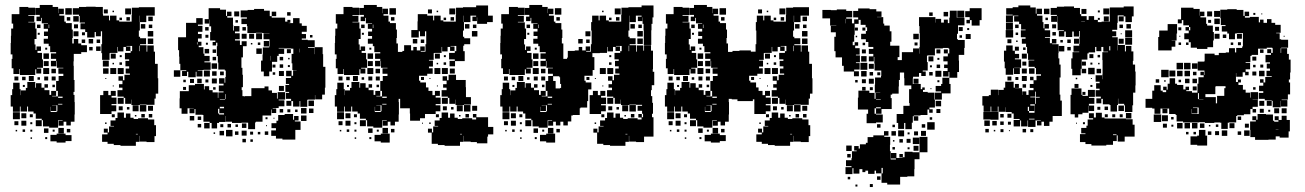

<svg xmlns="http://www.w3.org/2000/svg" viewBox="-20 -557 5254 773"><path d="M60 -107H32V-128H23V-174H29V-198H33V-224H59V-198H63V-174H64V-193H84V-203H90V-227H122V-204H125V-222H147V-204H159V-218H173V-204H159V-194H179V-175H186V-191H206V-171H190V-169H213V-191H206V-231H232H216V-251H235V-260H215V-282H235V-284H209V-311H207V-290H185V-312H206V-320H185V-342H206V-347H182V-371H176V-381H156V-401H173V-412H157V-430H173V-441H156V-461H173V-463H148V-485H145V-472H127V-490H140V-497H122V-525H140V-537H192V-529H214V-504H215V-522H237V-500H219V-494H239V-470H245V-464H269V-438H273V-404H271V-382H307V-375H330V-347H307V-340H277V-310H276V-292H277V-250V-235H280V-187H276V-175H280V-146H281V-96H280V-67H265V-52H247V-67H236V-51H216V-71H232V-73H214V-43H178V-48H153V-73H148V-79H124V-100H115V-108H93V-128H89V-108H63V-128H60ZM421 -316H391V-343H388V-379H391V-406V-431H369H386V-411H366V-428H361V-406H331V-428H323V-439H304V-463H322V-466H301V-493H298V-498H273V-524H298V-529H327V-530H365V-529H394V-500H395V-494H419V-475H423V-494H449V-475H460V-470H485H510V-497H511V-526H539V-528H569H603V-494H569V-468H543V-434H539V-409H544V-375H570V-349H573V-374H599V-349H604V-313V-300H615V-242H614H617V-180H607V-160H602V-135H570V-136H543V-134H509V-156H508V-139H484V-163H501H478V-168H453V-194H473V-232H457V-250H475V-234H481V-256H503V-261H486V-281H500V-290H485V-312H500V-318H483V-344H506V-351H512V-372H489V-370H505V-352H487V-368H477V-350H455V-368H453V-344H424V-343H421ZM58 -259H34V-282H27V-320H30V-338H23V-384H24V-413H25V-442H33V-462H27V-500H58V-529H94V-526H121V-496H94V-493H118V-469H94V-467H122V-442H127V-400H119V-378H103H123V-356H127V-370H145V-352H131V-344H149V-318H131H153V-284H129V-281H146V-261H126V-278H122V-255H90H60V-279H58ZM269 -498H243V-524H269ZM508 -499H484V-523H508ZM414 -503H398V-519H414ZM439 -508H433V-514H439ZM543 -468V-494H542V-468ZM297 -470H275V-492H297ZM595 -472H577V-490H595ZM263 -474H249V-488H263ZM503 -474H489V-488H503ZM471 -476H461V-486H471ZM565 -442H547V-460H565ZM294 -443H278V-459H294ZM178 -444V-458H176V-444ZM143 -444H129V-458H143ZM593 -444H579V-458H593ZM597 -410H575V-432H597ZM296 -411H276V-431H296ZM322 -415H310V-427H322ZM140 -417H132V-425H140ZM568 -379H544V-403H568ZM597 -380H575V-402H597ZM295 -382H277V-400H295ZM355 -382H337V-400H355ZM383 -384H369V-398H383ZM323 -384H309V-398H323ZM542 -351V-373H540V-351ZM385 -352H367V-370H385ZM353 -354H339V-368H353ZM170 -357H162V-365H170ZM177 -320H155V-342H177ZM446 -321H426V-341H446ZM470 -327H462V-335H470ZM418 -289H394V-313H418ZM176 -291H156V-311H176ZM471 -296H461V-306H471ZM439 -298H433V-304H439ZM448 -259H424V-283H448ZM478 -259H454V-283H478ZM178 -259H154V-283H178ZM417 -260H395V-282H417ZM205 -262H187V-280H205ZM116 -231H96V-251H116ZM204 -233H188V-249H204ZM174 -233H158V-249H174ZM54 -233H38V-249H54ZM83 -234H69V-248H83ZM141 -236H131V-246H141ZM408 -239H404V-243H408ZM473 -204H459V-218H473ZM201 -206H191V-216H201ZM80 -207H72V-215H80ZM438 -209H434V-213H438ZM429 -98H383V-128V-174H396V-191H416V-174H426V-191H446V-171H429V-164H449V-138H429V-133H448V-109H429ZM214 -163H232V-168H214V-136H231V-139H214ZM478 -139H454V-163H478ZM569 -108H543V-134H569ZM207 -110H185V-127H184V-106H208V-109H211V-133H190V-132H207ZM538 -109H514V-133H538ZM596 -111H576V-131H596ZM474 -113H458V-129H474ZM501 -116H491V-126H501ZM60 -77H32V-105H60ZM527 30H465V27H438V22H413V14H391V-16H413V-23H398V-39H414V-24H419V-48H439V-50H425V-72H445V-82H453V-104H479V-83H487V-100H505V-83H518V-78H536V-81H576V-76H601V-53H608V-9H602V15H570V13H542V-10H541V14H527ZM86 -81H66V-101H86ZM563 -84H549V-98H563ZM593 -84H579V-98H593ZM112 -85H100V-97H112ZM442 -85H430V-97H442ZM529 -88H523V-94H529ZM148 -49H124V-73H148ZM86 -51H66V-71H86ZM54 -53H38V-69H54ZM110 -57H102V-65H110ZM409 -58H403V-64H409ZM237 -20H215V-42H237ZM175 -22H157V-40H175ZM263 -24H249V-38H263ZM81 -26H71V-36H81ZM110 -27H102V-35H110ZM200 -27H192V-35H200ZM49 -28H43V-34H49ZM244 17H208V12H183V-14H208V-19H244ZM527 -16H535V-18H527ZM268 11H244V-13H268ZM170 3H162V-5H170ZM109 2H103V-4H109Z M735 -99H711V-121H703V-161H704V-190H740V-214H765V-219H801V-197H804V-210H822V-194H836V-185H857V-163H859V-185H880V-189H861V-213H880V-220H862V-242H884V-224H887V-247H908H889V-273H885V-277H859V-305H857V-331H853V-371H855V-385H850V-374H836V-388H847V-394H826V-428H847H830V-451H823V-478H822V-462H804V-480H820V-524H866V-518H890V-493H894V-510H912V-492H895V-486H918V-457H919V-434H922V-452H944V-430H926V-423H945V-399H926V-394H946V-376H953V-391H973V-371H958V-326H952V-310V-284H956V-256H958V-206H953V-194H956V-170H962V-168H964V-170H992V-202H1045V-209H1061V-193H1075V-183H1095V-160H1098V-186H1128V-156H1102V-153H1125V-129H1102V-122H1078V-120H1092V-102H1074V-116H1072V-92H1042H1037V-67H1010V-64H1007V-37H979V-63H952V-62H914V-67H889V-90H888V-66H862V-62H824V-67H799V-94H796V-95H767V-118H763V-101H743V-121H760V-122H743V-121H735ZM1064 -250H1042V-269H1031V-313H1037V-337H1038V-366H1064V-370H1066V-393H1065V-399H1041V-423H1065V-424H1036V-425H1010V-424H976V-452H974V-460H952V-482H974V-487H949V-515H977V-517H1003V-521H1043V-514H1066V-492H1074V-510H1092V-492H1074V-486H1098V-470V-486H1128V-470H1137V-477H1149V-465H1142V-464H1160V-484H1186V-463H1195V-453H1215V-429H1195V-420H1212V-402H1195V-397H1219V-395H1247V-367H1220V-364H1246V-339H1247V-367H1279V-339H1281V-309V-288H1290V-234V-204H1288V-176H1277V-157H1249V-174H1248V-156H1219V-155H1217V-127H1189V-150H1186V-128H1160V-150H1153V-131H1133V-151H1152V-159H1131V-183H1144V-187H1129V-215H1144V-219H1131V-243H1152V-250H1132V-272H1154V-252H1160V-274H1174V-275H1157V-302H1154V-340H1161V-361H1153V-362H1124V-364H1102V-362H1124V-340H1102V-332H1096V-308H1075V-269H1064ZM943 -491H923V-511H943ZM1150 -494H1136V-508H1150ZM733 -251H713V-271H730V-274H706V-300H702V-329H701V-355H697V-407H729V-417V-465H770V-484H796V-458H777V-453H795V-429H777V-420H792V-402H777V-389H791V-373H780V-367H799V-341H803V-332H824V-310H803V-306H828V-276H799V-275H776V-273H795V-249H771V-268H768V-246H738V-268H733ZM938 -466H928V-476H938ZM970 -434H956V-448H970ZM820 -434H806V-448H820ZM1035 -399H1011V-423H1035ZM1003 -401H983V-421H1003ZM973 -401H953V-421H973ZM819 -405H807V-417H819ZM1238 -406H1228V-416H1238ZM1064 -370H1042V-392H1064ZM775 -378V-387H773V-378ZM1028 -376H1018V-386H1028ZM817 -377H809V-385H817ZM996 -378H990V-384H996ZM1034 -340H1012V-362H1034ZM1186 -346V-361H1185V-346ZM822 -342H804V-360H822ZM1151 -343H1135V-359H1151ZM850 -344H836V-358H850ZM1070 -313V-332H1069V-313ZM1120 -314H1106V-328H1120ZM850 -314H836V-328H850ZM1146 -318H1140V-324H1146ZM854 -280H832V-302H854ZM1120 -284H1106V-298H1120ZM1089 -285H1077V-297H1089ZM1147 -287H1139V-295H1147ZM706 -248H680V-274H706ZM825 -249H801V-273H825ZM1123 -251H1103V-271H1123ZM852 -252H834V-270H852ZM881 -254H866V-269H881ZM1088 -256H1078V-266H1088ZM853 -221H833V-241H853ZM792 -222H774V-240H792ZM761 -223H745V-239H761ZM819 -225H807V-237H819ZM728 -226H718V-236H728ZM1123 -191H1103V-211H1123ZM729 -195H717V-207H729ZM848 -196H838V-206H848ZM889 -158V-178H887V-158ZM865 -155H886V-157H865ZM1244 -130H1222V-152H1244ZM865 -121H882V-127H865ZM1214 -100H1192V-122H1214ZM1242 -102H1224V-120H1242ZM862 -100V-96H882V-101H863V-119H858V-100ZM1120 -104H1106V-118H1120ZM1149 -105H1137V-117H1149ZM1178 -106H1168V-116H1178ZM1169 5H1117V1H1091V-10H1072V-32H1091V-41H1073V-61H1093V-43V-71H1100V-94H1126V-75V-98H1160V-75H1164V-90H1182V-72H1167V-68H1190V-34H1169ZM1214 -70H1192V-92H1214ZM762 -72H744V-90H762ZM790 -74H776V-88H790ZM1057 -77H1049V-85H1057ZM1085 -79H1081V-83H1085ZM854 -40H832V-62H854ZM824 -40H802V-62H824ZM972 -42H954V-60H972ZM910 -44H896V-58H910ZM790 -44H776V-58H790ZM879 -45H867V-57H879ZM938 -46H928V-56H938ZM1055 -49H1051V-53H1055ZM916 -8H890V-34H916ZM973 -11H953V-31H973ZM882 -12H864V-30H882ZM940 -14H926V-28H940ZM1060 -14H1046V-28H1060ZM999 -15H987V-27H999ZM1028 -16H1018V-26H1028ZM846 -18H840V-24H846ZM970 16H956V2H970ZM998 14H988V4H998Z M1365 -107H1337V-128H1328V-174H1334V-198H1338V-224H1364V-198H1368V-174H1369V-193H1389V-203H1395V-227H1427V-204H1430V-222H1452V-204H1464V-218H1478V-204H1464V-194H1484V-175H1491V-191H1511V-171H1495V-169H1518V-191H1511V-231H1537H1521V-251H1540V-260H1520V-282H1540V-284H1514V-311H1512V-290H1490V-312H1511V-320H1490V-342H1511V-347H1487V-371H1481V-381H1461V-401H1478V-412H1462V-430H1478V-441H1461V-461H1478V-463H1453V-485H1450V-472H1432V-490H1445V-497H1427V-525H1445V-537H1497V-529H1519V-504H1520V-522H1542V-500H1524V-494H1544V-470H1550V-464H1574V-438H1578V-404H1576V-382H1582V-352V-348H1600V-352H1607V-375H1635V-354H1644V-368H1658V-354H1672V-370H1690V-352H1674V-349H1693V-379H1696V-406V-431H1666V-406H1636V-436H1661V-471H1662V-500H1700V-494H1724V-475H1728V-494H1754V-475H1765V-470H1790H1815V-497H1816V-526H1844V-528H1874H1897V-535H1945V-494H1964V-468H1941V-461H1901V-487H1900V-472H1882V-490H1897V-494H1874V-468H1848V-434H1844V-409H1849V-373H1845V-351H1851V-311H1812V-290H1790V-312H1811V-318H1788V-344H1811V-351H1817V-372H1794V-370H1810V-352H1792V-368H1782V-350H1760V-368H1758V-344H1729V-343H1726V-316H1707V-313H1723V-289H1707V-282H1722V-260H1700V-252H1667V-232H1672V-225H1695V-205H1705V-191H1721V-174H1731V-191H1751V-171H1734V-164H1754V-138H1734V-133H1753V-109H1734V-98H1704H1691V-81H1671V-98V-71H1631V-100H1630V-121H1591V-159H1585V-146H1586V-96H1585V-67H1570V-52H1552V-67H1541V-51H1521V-71H1537V-73H1519V-43H1483V-48H1458V-73H1453V-79H1429V-100H1420V-108H1398V-128H1394V-108H1368V-128H1365ZM1363 -259H1339V-282H1332V-320H1335V-338H1328V-384H1329V-413H1330V-442H1338V-462H1332V-500H1363V-529H1399V-526H1426V-496H1399V-493H1423V-469H1399V-467H1427V-442H1432V-400H1424V-378H1408H1428V-356H1432V-370H1450V-352H1436V-344H1454V-318H1436H1458V-284H1434V-281H1451V-261H1431V-278H1427V-255H1395H1365V-279H1363ZM1574 -498H1548V-524H1574ZM1813 -499H1789V-523H1813ZM1719 -503H1703V-519H1719ZM1744 -508H1738V-514H1744ZM1848 -468V-494H1847V-468ZM1568 -474H1554V-488H1568ZM1808 -474H1794V-488H1808ZM1776 -476H1766V-486H1776ZM1870 -442H1852V-460H1870ZM1483 -444V-458H1481V-444ZM1448 -444H1434V-458H1448ZM1898 -444H1884V-458H1898ZM1902 -410H1880V-432H1902ZM1691 -411H1671V-431H1691ZM1445 -417H1437V-425H1445ZM1873 -379H1849V-403H1873ZM1660 -382H1642V-400H1660ZM1688 -384H1674V-398H1688ZM1475 -357H1467V-365H1475ZM1482 -320H1460V-342H1482ZM1751 -321H1731V-341H1751ZM1775 -327H1767V-335H1775ZM1481 -291H1461V-311H1481ZM1776 -296H1766V-306H1776ZM1744 -298H1738V-304H1744ZM1753 -259H1729V-283H1753ZM1783 -259H1759V-283H1783ZM1483 -259H1459V-283H1483ZM1811 -261H1791V-281H1811ZM1510 -262H1492V-280H1510ZM1813 -139H1789V-163H1806H1783V-168H1758V-194H1778V-232H1762V-250H1780V-234H1786V-256H1816V-235H1855V-206H1856V-166H1876V-136H1848V-134H1814V-156H1813ZM1421 -231H1401V-251H1421ZM1509 -233H1493V-249H1509ZM1479 -233H1463V-249H1479ZM1359 -233H1343V-249H1359ZM1388 -234H1374V-248H1388ZM1687 -235H1675V-247H1687ZM1446 -236H1436V-246H1446ZM1713 -239H1709V-243H1713ZM1778 -204H1764V-218H1778ZM1506 -206H1496V-216H1506ZM1385 -207H1377V-215H1385ZM1743 -209H1739V-213H1743ZM1519 -163H1537V-168H1519V-136H1536V-139H1519ZM1783 -139H1759V-163H1783ZM1874 -108H1848V-134H1874ZM1512 -110H1490V-127H1489V-106H1513V-109H1516V-133H1495V-132H1512ZM1843 -109H1819V-133H1843ZM1901 -111H1881V-131H1901ZM1779 -113H1763V-129H1779ZM1806 -116H1796V-126H1806ZM1365 -77H1337V-105H1365ZM1832 30H1770V27H1743V22H1718V-23H1703V-39H1719V-24H1724V-48H1744V-50H1730V-72H1750V-82H1758V-104H1784V-83H1792V-100H1810V-83H1823V-78H1841V-81H1881V-76H1897V-84H1884V-98H1898V-85H1945V-55V-46H1966V-16H1945V-7H1942V20H1900V15H1875V13H1847V-10H1846V14H1832ZM1391 -81H1371V-101H1391ZM1868 -84H1854V-98H1868ZM1417 -85H1405V-97H1417ZM1747 -85H1735V-97H1747ZM1834 -88H1828V-94H1834ZM1453 -49H1429V-73H1453ZM1391 -51H1371V-71H1391ZM1359 -53H1343V-69H1359ZM1415 -57H1407V-65H1415ZM1714 -58H1708V-64H1714ZM1683 -59H1679V-63H1683ZM1542 -20H1520V-42H1542ZM1480 -22H1462V-40H1480ZM1568 -24H1554V-38H1568ZM1386 -26H1376V-36H1386ZM1415 -27H1407V-35H1415ZM1505 -27H1497V-35H1505ZM1354 -28H1348V-34H1354ZM1549 17H1513V12H1488V-14H1513V-19H1549ZM1832 -16H1840V-18H1832ZM1475 3H1467V-5H1475ZM1414 2H1408V-4H1414Z M2031 -107H2003V-128H1994V-174H2000V-198H2004V-224H2030V-198H2034V-174H2035V-193H2055V-203H2061V-227H2093V-204H2096V-222H2118V-204H2130V-218H2144V-204H2130V-194H2150V-175H2157V-191H2177V-171H2161V-169H2184V-191H2177V-231H2217V-201H2235V-203H2239V-219H2235V-246H2232V-250H2207V-231H2187V-251H2206V-260H2186V-282H2206V-284H2180V-311H2178V-290H2156V-312H2177V-320H2156V-342H2177V-347H2153V-371H2147V-381H2127V-401H2144V-412H2128V-430H2144V-441H2127V-461H2144V-463H2119V-485H2116V-472H2098V-490H2111V-497H2093V-525H2111V-537H2163V-529H2185V-504H2186V-522H2208V-500H2190V-494H2210V-470H2216V-464H2240V-438H2244V-404H2242V-382H2248V-352V-320H2263V-325H2266V-352H2294V-354H2310V-368H2324V-354H2338V-370H2356V-352H2340V-349H2359V-379H2362V-406V-434H2360V-468H2364V-494H2390V-475H2394V-494H2420V-475H2431V-470H2456H2481V-497H2482V-526H2510V-528H2540H2563V-535H2611V-487H2607V-461H2603V-435H2602V-406H2572V-435H2571V-461H2567V-487H2566V-472H2548V-490H2563V-494H2540V-468H2514V-434H2510V-409H2515V-375H2541V-349H2544V-374H2570V-353H2573V-375H2601V-353H2609V-309V-279H2608V-268H2614V-214H2604V-194H2601V-170H2606V-143H2609V-99H2605V-85H2611V-55V-7H2573V15H2541V13H2513V-10H2512V14H2498V30H2436V27H2409V22H2384V-23H2369V-39H2385V-24H2390V-48H2410V-50H2396V-72H2416V-82H2424V-104H2450V-83H2458V-100H2476V-83H2489V-78H2507V-81H2547V-76H2563V-84H2550V-98H2564V-85H2569V-99H2565V-111H2547V-131H2565V-135H2541V-136H2514V-134H2480V-156H2479V-139H2455V-163H2472H2449V-168H2424V-194H2444V-232H2428V-250H2446V-234H2452V-256H2474V-261H2457V-281H2471V-290H2456V-312H2471V-318H2454V-344H2477V-351H2483V-372H2460V-370H2476V-352H2458V-368H2448V-350H2426V-368H2424V-344H2395V-343H2365V-327H2373V-275H2366V-252H2333V-232H2338V-225H2361V-197H2348V-150H2344V-124H2317V-121H2314V-94H2286V-92H2280V-68H2266V-52H2248V-67H2236V-52H2218V-67H2207V-51H2187V-71H2203V-73H2185V-43H2149V-48H2124V-73H2119V-79H2095V-100H2086V-108H2064V-128H2060V-108H2034V-128H2031ZM2029 -259H2005V-282H1998V-320H2001V-338H1994V-384H1995V-413H1996V-442H2004V-462H1998V-500H2029V-529H2065V-526H2092V-496H2065V-493H2089V-469H2065V-467H2093V-442H2098V-400H2090V-378H2074H2094V-356H2098V-370H2116V-352H2102V-344H2120V-318H2102H2124V-284H2100V-281H2117V-261H2097V-278H2093V-255H2061H2031V-279H2029ZM2240 -498H2214V-524H2240ZM2479 -499H2455V-523H2479ZM2410 -508H2404V-514H2410ZM2514 -468V-494H2513V-468ZM2234 -474H2220V-488H2234ZM2474 -474H2460V-488H2474ZM2442 -476H2432V-486H2442ZM2536 -442H2518V-460H2536ZM2149 -444V-458H2147V-444ZM2114 -444H2100V-458H2114ZM2564 -444H2550V-458H2564ZM2568 -410H2546V-432H2568ZM2357 -411H2337V-431H2357ZM2111 -417H2103V-425H2111ZM2602 -376H2572V-406H2602ZM2539 -379H2515V-403H2539ZM2568 -380H2546V-402H2568ZM2326 -382H2308V-400H2326ZM2354 -384H2340V-398H2354ZM2513 -351V-373H2511V-351ZM2141 -357H2133V-365H2141ZM2148 -320H2126V-342H2148ZM2441 -327H2433V-335H2441ZM2147 -291H2127V-311H2147ZM2442 -296H2432V-306H2442ZM2419 -259H2395V-283H2419ZM2449 -259H2425V-283H2449ZM2149 -259H2125V-283H2149ZM2176 -262H2158V-280H2176ZM2087 -231H2067V-251H2087ZM2175 -233H2159V-249H2175ZM2145 -233H2129V-249H2145ZM2025 -233H2009V-249H2025ZM2054 -234H2040V-248H2054ZM2353 -235H2341V-247H2353ZM2112 -236H2102V-246H2112ZM2379 -239H2375V-243H2379ZM2444 -204H2430V-218H2444ZM2172 -206H2162V-216H2172ZM2051 -207H2043V-215H2051ZM2409 -209H2405V-213H2409ZM2400 -98H2354V-128V-174H2367V-191H2387V-174H2397V-191H2417V-171H2400V-164H2420V-138H2400V-133H2419V-109H2400ZM2185 -163H2203V-168H2185V-136H2202V-139H2185ZM2449 -139H2425V-163H2449ZM2540 -108H2514V-134H2540ZM2178 -110H2156V-127H2155V-106H2179V-109H2182V-133H2161V-132H2178ZM2509 -109H2485V-133H2509ZM2445 -113H2429V-129H2445ZM2472 -116H2462V-126H2472ZM2031 -77H2003V-105H2031ZM2057 -81H2037V-101H2057ZM2534 -84H2520V-98H2534ZM2083 -85H2071V-97H2083ZM2413 -85H2401V-97H2413ZM2500 -88H2494V-94H2500ZM2119 -49H2095V-73H2119ZM2057 -51H2037V-71H2057ZM2025 -53H2009V-69H2025ZM2081 -57H2073V-65H2081ZM2380 -58H2374V-64H2380ZM2208 -20H2186V-42H2208ZM2146 -22H2128V-40H2146ZM2234 -24H2220V-38H2234ZM2052 -26H2042V-36H2052ZM2081 -27H2073V-35H2081ZM2171 -27H2163V-35H2171ZM2020 -28H2014V-34H2020ZM2215 17H2179V12H2154V-14H2179V-19H2215ZM2498 -16H2506V-18H2498ZM2141 3H2133V-5H2141ZM2080 2H2074V-4H2080Z M2694 -107H2666V-128H2657V-174H2663V-198H2667V-224H2693V-198H2697V-174H2698V-193H2718V-203H2724V-227H2756V-204H2759V-222H2781V-204H2793V-218H2807V-204H2793V-194H2813V-175H2820V-191H2840V-171H2824V-169H2847V-191H2840V-231H2866H2850V-251H2869V-260H2849V-282H2869V-284H2843V-311H2841V-290H2819V-312H2840V-320H2819V-342H2840V-347H2816V-371H2810V-381H2790V-401H2807V-412H2791V-430H2807V-441H2790V-461H2807V-463H2782V-485H2779V-472H2761V-490H2774V-497H2756V-525H2774V-537H2826V-529H2848V-504H2849V-522H2871V-500H2853V-494H2873V-470H2879V-464H2903V-438H2907V-404H2905V-382H2911V-352V-348H2929V-352H2957V-354H3003V-349H3022V-379H3025V-406V-434H3023V-468H3027V-494H3053V-475H3057V-494H3083V-475H3094V-470H3119H3144V-497H3145V-526H3173V-528H3203H3237V-494H3203V-468H3177V-434H3173V-409H3178V-375H3204V-349H3207V-374H3233V-349H3238V-313V-300H3249V-242H3248H3251V-180H3241V-160H3236V-135H3204V-136H3177V-134H3143V-156H3142V-139H3118V-163H3135H3112V-168H3087V-194H3107V-232H3091V-250H3109V-234H3115V-256H3137V-261H3120V-281H3134V-290H3119V-312H3134V-318H3117V-344H3140V-351H3146V-372H3123V-370H3139V-352H3121V-368H3111V-350H3089V-368H3087V-344H3058V-343H3055V-316H3036V-313H3052V-289H3036V-282H3051V-260H3029V-252H2996V-232H3001V-225H3024V-205H3034V-191H3050V-174H3060V-191H3080V-171H3063V-164H3083V-138H3063V-133H3082V-109H3063V-98H3017V-128V-157H3011V-150H2949V-157H2926V-159H2914V-146H2915V-96H2914V-67H2899V-52H2881V-67H2870V-51H2850V-71H2866V-73H2848V-43H2812V-48H2787V-73H2782V-79H2758V-100H2749V-108H2727V-128H2723V-108H2697V-128H2694ZM2692 -259H2668V-282H2661V-320H2664V-338H2657V-384H2658V-413H2659V-442H2667V-462H2661V-500H2692V-529H2728V-526H2755V-496H2728V-493H2752V-469H2728V-467H2756V-442H2761V-400H2753V-378H2737H2757V-356H2761V-370H2779V-352H2765V-344H2783V-318H2765H2787V-284H2763V-281H2780V-261H2760V-278H2756V-255H2724H2694V-279H2692ZM2903 -498H2877V-524H2903ZM3142 -499H3118V-523H3142ZM3048 -503H3032V-519H3048ZM3073 -508H3067V-514H3073ZM3177 -468V-494H3176V-468ZM3229 -472H3211V-490H3229ZM2897 -474H2883V-488H2897ZM3137 -474H3123V-488H3137ZM3105 -476H3095V-486H3105ZM3199 -442H3181V-460H3199ZM2812 -444V-458H2810V-444ZM2777 -444H2763V-458H2777ZM3227 -444H3213V-458H3227ZM3231 -410H3209V-432H3231ZM2774 -417H2766V-425H2774ZM3202 -379H3178V-403H3202ZM3231 -380H3209V-402H3231ZM3176 -351V-373H3174V-351ZM2804 -357H2796V-365H2804ZM2811 -320H2789V-342H2811ZM3080 -321H3060V-341H3080ZM3104 -327H3096V-335H3104ZM2810 -291H2790V-311H2810ZM3105 -296H3095V-306H3105ZM3073 -298H3067V-304H3073ZM3082 -259H3058V-283H3082ZM3112 -259H3088V-283H3112ZM2812 -259H2788V-283H2812ZM2839 -262H2821V-280H2839ZM2750 -231H2730V-251H2750ZM2838 -233H2822V-249H2838ZM2808 -233H2792V-249H2808ZM2688 -233H2672V-249H2688ZM2717 -234H2703V-248H2717ZM3016 -235H3004V-247H3016ZM2775 -236H2765V-246H2775ZM3042 -239H3038V-243H3042ZM3107 -204H3093V-218H3107ZM2835 -206H2825V-216H2835ZM2714 -207H2706V-215H2714ZM3072 -209H3068V-213H3072ZM2848 -163H2866V-168H2848V-136H2865V-139H2848ZM3112 -139H3088V-163H3112ZM3203 -108H3177V-134H3203ZM2841 -110H2819V-127H2818V-106H2842V-109H2845V-133H2824V-132H2841ZM3172 -109H3148V-133H3172ZM3230 -111H3210V-131H3230ZM3108 -113H3092V-129H3108ZM3135 -116H3125V-126H3135ZM2694 -77H2666V-105H2694ZM3161 30H3099V27H3072V22H3047V14H3025V-16H3047V-23H3032V-39H3048V-24H3053V-48H3073V-50H3059V-72H3079V-82H3087V-104H3113V-83H3121V-100H3139V-83H3152V-78H3170V-81H3210V-76H3235V-53H3242V-9H3236V15H3204V13H3176V-10H3175V14H3161ZM2720 -81H2700V-101H2720ZM3197 -84H3183V-98H3197ZM3227 -84H3213V-98H3227ZM2746 -85H2734V-97H2746ZM3076 -85H3064V-97H3076ZM3163 -88H3157V-94H3163ZM2782 -49H2758V-73H2782ZM2720 -51H2700V-71H2720ZM2688 -53H2672V-69H2688ZM2744 -57H2736V-65H2744ZM3043 -58H3037V-64H3043ZM2871 -20H2849V-42H2871ZM2809 -22H2791V-40H2809ZM2897 -24H2883V-38H2897ZM2715 -26H2705V-36H2715ZM2744 -27H2736V-35H2744ZM2834 -27H2826V-35H2834ZM2683 -28H2677V-34H2683ZM2878 17H2842V12H2817V-14H2842V-19H2878ZM3161 -16H3169V-18H3161ZM2902 11H2878V-13H2902ZM2804 3H2796V-5H2804ZM2743 2H2737V-4H2743Z M3885 -463H3871V-477H3884V-488H3866V-512H3884V-524H3932V-476H3924V-454H3892V-476H3885ZM3507 -61H3469V-99H3475V-116H3434V-164H3436V-192H3480V-183H3501V-159H3505V-183H3524V-184H3502V-216H3503V-245H3527V-251H3528V-270V-273H3501V-302H3500V-328H3498V-310H3478V-330H3496V-340H3478V-360H3496V-368H3476V-388H3466V-399H3447V-421H3466V-432H3471V-447H3465V-457H3445V-477H3437V-461H3421V-417H3419V-389H3413V-375H3421V-387H3435V-373H3423V-363H3441V-337H3426V-334H3442V-306H3426V-303H3441V-277H3419V-270H3438V-250H3418V-269H3377V-292H3370V-326H3344V-351H3339V-409H3345V-427H3325V-453H3347V-454H3322V-483H3291V-517H3325V-516H3349V-519H3387V-513H3411V-487H3387V-482H3410V-463H3419V-479H3435V-487H3415V-513H3435V-523H3481V-520H3508V-511H3529V-489H3511V-488H3536V-462H3540V-454H3562V-431H3569V-389H3564V-373H3601V-327H3594V-315H3611V-347H3656V-362H3680V-341H3681V-367H3683V-395H3706H3683V-424H3682V-452H3680V-488H3710H3746V-466H3747V-481H3769V-466H3780V-478H3796V-464H3802V-486H3834V-485H3863V-455H3837V-421H3833V-399H3837V-396H3864V-364H3862V-336H3840V-313H3841V-267H3834V-244H3802V-219H3807V-181H3772V-156H3744V-184H3769V-219H3774V-244H3802V-267H3799V-249H3777V-271H3795V-283H3781V-297H3795V-310H3778V-330H3796V-342H3802V-361H3799V-364H3776V-362H3744V-334H3715V-333H3712V-307H3715V-273H3695V-269H3707V-251H3689V-263H3680V-248H3656V-242H3655V-219H3687V-198H3693V-205H3703V-195H3696V-187H3715V-184H3742V-156H3744V-124H3722V-117H3735V-103H3721V-116H3714V-94H3686V-92H3659V-89H3677V-71H3659V-89H3655V-63H3651V-37H3625V-62H3590V-98H3617V-131H3642V-142H3640V-198H3649V-213H3621V-242H3620V-265H3613H3603V-235H3599V-209H3598V-180H3572V-176H3566V-162H3570V-118H3529V-99H3507V-121H3501V-99H3507V-96H3534V-64H3507ZM3832 -486H3804V-514H3832ZM3862 -486H3834V-514H3862ZM3797 -491H3779V-509H3797ZM3735 -493H3721V-507H3735ZM3386 -463V-481H3385V-463ZM3856 -432H3840V-448H3856ZM3434 -434H3422V-446H3434ZM3464 -434H3452V-446H3464ZM3882 -436H3874V-444H3882ZM3679 -399H3657V-421H3679ZM3888 -400H3868V-420H3888ZM3853 -405H3843V-415H3853ZM3431 -407H3425V-413H3431ZM3674 -374H3662V-386H3674ZM3463 -375H3453V-385H3463ZM3834 -342V-361V-342ZM3766 -342H3750V-358H3766ZM3796 -342H3780V-358H3796ZM3466 -342H3450V-358H3466ZM3469 -309H3447V-331H3469ZM3738 -310H3718V-330H3738ZM3762 -316H3754V-324H3762ZM3472 -276H3444V-304H3472ZM3498 -280H3478V-300H3498ZM3765 -283H3751V-297H3765ZM3732 -286H3724V-294H3732ZM3770 -248H3746V-272H3770ZM3469 -249H3447V-271H3469ZM3495 -253H3481V-267H3495ZM3735 -253H3721V-267H3735ZM3524 -254H3512V-266H3524ZM3678 -220H3658V-240H3678ZM3498 -220H3478V-240H3498ZM3466 -222H3450V-238H3466ZM3433 -225H3423V-235H3433ZM3762 -226H3754V-234H3762ZM3769 -189H3747V-211H3769ZM3465 -193H3451V-207H3465ZM3494 -194H3482V-206H3494ZM3730 -198H3726V-202H3730ZM3507 -155H3526V-157H3507ZM3769 -129H3747V-151H3769ZM3507 -121H3526V-125H3507ZM3766 -102H3750V-118H3766ZM3733 -75H3723V-85H3733ZM3743 -35H3713V-65H3743ZM3620 -38H3596V-62H3620ZM3705 -43H3691V-57H3705ZM3525 -43H3511V-57H3525ZM3583 -45H3573V-55H3583ZM3620 -8H3596V-32H3620ZM3708 -10H3688V-30H3708ZM3412 144H3384V116H3408V112H3386V88H3408V80H3410V52H3429V49H3419V31H3437V41H3442V24H3466V18H3473V-5H3496V-12H3539V-29H3557V-11H3540V-6H3564V26H3563V52H3566V85H3587V81H3567V59H3589V79H3614V77H3601V63H3615V76H3622V54H3654V56H3682V24V-6H3714V24V56H3682V84H3662V124H3661V153H3633V155H3604V186H3552V179H3529V141H3534V119H3518H3529V141H3507V130H3501V143H3475V130H3464V136H3452V124H3458H3440V142H3416V120H3412ZM3587 -11H3569V-29H3587ZM3676 -12H3660V-28H3676ZM3642 -16H3634V-24H3642ZM3681 23H3655V-3H3681ZM3646 18H3630V2H3646ZM3615 17H3601V3H3615ZM3581 13H3575V7H3581ZM3409 51H3387V29H3409ZM3678 50H3658V30H3678ZM3583 45H3573V35H3583ZM3642 44H3634V36H3642ZM3405 77H3391V63H3405ZM3525 167H3511V153H3525ZM3403 165H3393V155H3403ZM3494 196H3482V184H3494ZM3432 194H3424V186H3432Z M4000 -75H3968V-76H3939V-106H3968V-107H3940V-132H3935V-170H3961V-174H3969V-196H3999V-174H4000V-195H4021V-204H4027V-228H4061V-204H4066V-219H4082V-203H4067V-202H4095V-175H4096V-189H4112V-175H4121V-194H4141V-203H4126V-219H4141V-234H4127V-248H4141V-234H4153V-252H4171V-258H4151V-283H4146V-288H4121V-314H4144V-316H4119V-342H4115V-368H4111V-381H4094V-401H4109V-407H4090V-435H4109V-438H4091V-460H4083V-470H4063V-492H4080V-494H4058V-467H4030V-495H4057V-528H4080V-535H4128V-527H4150V-502H4153V-522H4175V-500H4155V-494H4177V-468H4155H4181V-443H4185V-460H4203V-442H4186V-435H4208V-407H4187V-404H4207V-383H4215V-400H4233V-382H4216V-379H4242V-343H4241V-322H4245V-297H4250V-245H4246V-219V-189V-176H4249V-152H4255V-90H4218V-67H4205V-50H4183V-67H4173V-52H4155V-70H4170V-72H4149V-46H4119V-72H4117V-48H4091V-72H4087V-48H4061V-74H4085V-78H4061V-100H4053V-106H4029V-125H4028V-107H4000ZM4331 -254H4297V-280H4293V-322H4298V-347H4325V-349H4302V-373H4325V-380H4326V-409H4328V-432H4305H4325V-410H4303V-430H4297V-408H4271V-430H4265V-410H4243V-432H4263V-435H4238V-464H4237V-492H4236V-469H4212V-493H4235V-497H4210V-525H4235V-530H4264V-531H4304V-525H4328V-500H4333V-492H4355V-477H4363V-492H4385V-477H4400V-485H4408V-477H4400V-468H4415V-470H4448V-495V-527H4480H4504V-531H4544V-491H4537V-468H4511V-491H4504V-471H4484V-491H4504V-495H4480V-465H4453H4478V-437H4458V-431H4474V-411H4458V-407H4480V-376H4509V-350H4513V-372H4535V-350H4543V-312H4541V-297H4550V-269H4552V-213H4551V-184H4542V-163V-133H4539V-106H4509V-133H4506V-139H4482V-160H4481V-134H4477V-108H4451V-134H4447V-137H4420V-159H4414V-141H4394V-161H4412V-168H4391V-194H4407V-200H4393V-222H4407V-228H4391V-254H4417V-238H4418V-257H4419V-286H4435H4419V-315H4418V-347H4441V-349H4422V-368H4414V-351H4394V-368H4389V-346H4363V-342H4358V-317H4335V-280H4353V-262H4335V-280H4331ZM4057 -498H4031V-524H4057ZM4446 -499H4422V-523H4446ZM4205 -500H4183V-522H4205ZM4354 -501H4334V-521H4354ZM4408 -507H4400V-515H4408ZM4444 -471H4424V-491H4444ZM4199 -476H4189V-486H4199ZM4333 -469H4348V-470H4333ZM4058 -437H4030V-465H4058ZM4533 -442H4515V-460H4533ZM4232 -443H4216V-459H4232ZM4501 -444H4487V-458H4501ZM4081 -444H4067V-458H4081ZM4059 -406H4029V-436H4059ZM4538 -407H4510V-435H4538ZM4231 -414H4217V-428H4231ZM4079 -416H4069V-426H4079ZM4496 -419H4492V-423H4496ZM4538 -377H4510V-405H4538ZM4504 -381H4484V-401H4504ZM4324 -381H4304V-401H4324ZM4052 -383H4036V-399H4052ZM4291 -384H4277V-398H4291ZM4259 -386H4249V-396H4259ZM4077 -388H4071V-394H4077ZM4479 -354V-375H4478V-354ZM4059 -256H4029V-282H4025V-309H4022V-353H4031V-374H4057V-353H4066V-340H4083V-322H4066V-318H4091V-284H4063V-283H4086V-259H4062V-282H4059ZM4265 -350H4243V-372H4265ZM4450 -354V-371H4446V-354ZM4082 -353H4066V-369H4082ZM4291 -354H4277V-368H4291ZM4109 -356H4099V-366H4109ZM4330 -322V-342V-322ZM4114 -321H4094V-341H4114ZM4382 -323H4366V-339H4382ZM4409 -326H4399V-336H4409ZM4352 -293H4336V-309H4352ZM4112 -293H4096V-309H4112ZM4378 -297H4370V-305H4378ZM4407 -298H4401V-304H4407ZM4387 -258H4361V-284H4387ZM4145 -260H4123V-282H4145ZM4114 -261H4094V-281H4114ZM4413 -262H4395V-280H4413ZM4114 -231H4094V-251H4114ZM4052 -233H4036V-249H4052ZM4080 -235H4068V-247H4080ZM4317 -238H4311V-244H4317ZM4376 -239H4372V-243H4376ZM4322 -203H4306V-219H4322ZM4111 -204H4097V-218H4111ZM4378 -207H4370V-215H4378ZM4321 -84H4307V-97H4290V-145V-175H4294V-201H4334V-175H4338V-171H4360V-195H4388V-167H4364V-163H4386V-139H4364V-132H4385V-110H4363V-131H4362V-103H4338V-97H4321ZM4147 -168H4128V-165H4148V-139H4151V-164H4166V-167H4150V-188H4147ZM4350 -175H4338V-187H4350ZM4145 -132V-110H4146V-137H4128V-132ZM4505 -110H4483V-132H4505ZM3997 -108H3971V-128H3968V-107H4000V-128H3997ZM4441 -114H4427V-128H4441ZM4410 -115H4398V-127H4410ZM4123 -110V-127H4118V-110ZM4123 -103H4145V-110H4123ZM4434 29H4374V23H4350V15H4328V-17H4350V-20H4333V-42H4354V-51H4359V-76H4381V-81H4364V-101H4384V-84H4392V-103H4416V-84H4427V-80H4445H4475H4513V-102H4535V-80H4513V-77H4540V-55H4548V-7H4508V13H4480V-12H4476V11H4461V26H4434ZM4052 -83H4036V-99H4052ZM4021 -84H4007V-98H4021ZM4500 -85H4488V-97H4500ZM4440 -85H4428V-97H4440ZM4470 -85H4458V-97H4470ZM4123 -76H4145V-79H4123ZM3965 -50H3943V-72H3965ZM3993 -52H3975V-70H3993ZM4021 -54H4007V-68H4021ZM4050 -55H4038V-67H4050ZM4348 -57H4340V-65H4348ZM4316 -59H4312V-63H4316ZM4111 -24H4097V-38H4111ZM3961 -24H3947V-38H3961ZM4020 -25H4008V-37H4020ZM4140 -25H4128V-37H4140ZM3987 -28H3981V-34H3987ZM4046 -29H4042V-33H4046ZM4461 -13H4475V-16H4461Z M4841 -360H4799V-365H4774V-387H4766V-399H4748V-423H4766V-434H4753V-448H4767V-455H4744V-476H4738V-463H4722V-479H4735V-526H4785V-521H4810V-494H4811V-510H4829V-492H4813V-487H4836V-461H4840V-454H4863V-428H4843H4867V-394H4864V-367H4841ZM4652 -99H4628V-120H4619V-123H4592V-159H4619V-162V-192H4627V-214H4653V-192H4661V-186H4675V-194H4663V-208H4677V-196H4681V-220H4719V-215H4744V-197H4753V-208H4767V-194H4756V-190H4779V-184H4801V-220H4805V-246H4826V-254H4813V-268H4827V-255H4829V-273H4802V-309H4829V-312H4830V-341H4870V-335H4887V-344H4915V-346H4928V-363H4952V-346H4957V-364H4981V-370H4984V-395V-424H4959V-422H4952V-399H4928V-422H4921V-430H4899V-452H4914V-456H4895V-484H4893V-518H4921V-520H4959V-517H4986V-493H4991V-510H5009V-492H4992V-486H5012V-489H5048V-467H5053V-478H5067V-465H5081V-480H5099V-465H5114V-457H5136V-425H5118V-423H5132V-399H5118H5138V-397H5166V-365H5138V-363H5136V-344H5138V-363H5162V-340H5169V-317H5176V-265H5174V-237H5169V-225H5174V-177H5165V-156H5140V-154H5163V-128H5137V-151H5136V-125H5104V-151H5100V-131H5080V-151H5100V-153H5072V-159H5048V-183H5066V-190H5049V-212H5066V-224H5053V-238H5067V-225H5074V-247H5100V-250H5079V-272H5093V-281H5080V-301H5093V-306H5075V-336H5097V-343H5082V-359H5098V-344H5104V-363H5102V-365H5080V-361H5045V-336H5019V-332H5014V-307H4995V-304H5013V-278H4995V-268H5007V-254H4993V-266H4983V-248H4957V-263H4956V-245V-227H4964V-237H4976V-225H4966V-215H4984V-196H4995V-184H5013V-164H5015V-186H5045V-156H5023V-155H5044V-127H5023V-118H5037V-104H5023V-118H5014V-97H4988V-93H4961V-90H4957V-64H4928V-63H4923V-38H4897V-63H4892V-64H4869V-62H4831V-65H4807V-64H4777H4743V-93V-68H4717V-94H4742H4713V-116V-98H4687V-120H4680V-101H4660V-120H4652ZM4892 -489H4868V-513H4892ZM4860 -491H4840V-511H4860ZM5034 -497H5026V-505H5034ZM5062 -499H5058V-503H5062ZM4891 -460H4869V-482H4891ZM4856 -465H4844V-477H4856ZM4697 -354H4643V-408H4647V-434H4681V-460H4719V-422H4717V-394H4697V-393H4712V-369H4697ZM4888 -433H4872V-449H4888ZM4772 -435V-448H4767V-435ZM4736 -435H4724V-447H4736ZM4890 -401H4870V-421H4890ZM4980 -401H4960V-421H4980ZM4917 -404H4903V-418H4917ZM5152 -409H5148V-413H5152ZM4732 -409H4728V-413H4732ZM4976 -375H4964V-387H4976ZM4765 -376H4755V-386H4765ZM4735 -376H4725V-386H4735ZM4945 -376H4935V-386H4945ZM5067 -344H5053V-358H5067ZM5038 -313H5022V-329H5038ZM4743 -278H4717V-304H4743ZM4773 -278H4747V-304H4773ZM4801 -280H4779V-302H4801ZM5066 -285H5054V-297H5066ZM5035 -286H5025V-296H5035ZM4685 -246H4655V-276H4685ZM4712 -249H4688V-273H4712ZM5071 -250H5049V-272H5071ZM4741 -250H4719V-272H4741ZM4771 -250H4749V-272H4771ZM5038 -253H5022V-269H5038ZM4797 -254H4783V-268H4797ZM5101 -251V-264V-251ZM4711 -220H4689V-242H4711ZM4799 -222H4781V-240H4799ZM4769 -222H4751V-240H4769ZM4647 -224H4633V-238H4647ZM4735 -226H4725V-236H4735ZM4673 -228H4667V-234H4673ZM4873 -178H4833V-166H4875V-141H4880V-171H4909V-202H4914V-210H4889H4874V-207H4873ZM4798 -193H4782V-209H4798ZM5035 -196H5025V-206H5035ZM4807 -158V-182H4803V-158ZM4807 -157H4825V-158H4807ZM5070 -131H5050V-151H5070ZM4807 -125H4822H4807ZM4801 -100H4779V-118H4778V-98H4806V-124H4783V-122H4801ZM4661 -121H4679V-122H4661ZM5160 -101H5140V-121H5160ZM5130 -101H5110V-121H5130ZM5068 -103H5052V-119H5068ZM5094 -107H5086V-115H5094ZM5087 6H5033V-5H5014V-34H5013V-68H5036V-73H5022V-89H5038V-75H5043V-98H5077V-96H5105V-71H5110V-67H5127V-73H5112V-89H5128V-74H5140V-91H5160V-74H5173V-28H5168V-3H5132V-8H5116V5H5087ZM4807 -97H4822H4807ZM4655 -66H4625V-96H4655ZM4682 -69H4658V-93H4682ZM4977 -74H4963V-88H4977ZM4705 -76H4695V-86H4705ZM4771 -40H4749V-62H4771ZM4741 -40H4719V-62H4741ZM4801 -40H4779V-62H4801ZM4950 -41H4930V-61H4950ZM4829 -42H4811V-60H4829ZM4678 -43H4662V-59H4678ZM5008 -43H4992V-59H5008ZM4885 -46H4875V-56H4885ZM4704 -47H4696V-55H4704ZM4853 -48H4847V-54H4853ZM5116 -34H5127V-35H5116ZM4840 29H4800V26H4773V-8H4800V-11H4807V-34H4833V-11H4840ZM4921 -10H4899V-32H4921ZM5011 -10H4989V-32H5011ZM4888 -13H4872V-29H4888ZM4977 -14H4963V-28H4977ZM4857 -14H4843V-28H4857ZM4795 -16H4785V-26H4795ZM4765 -16H4755V-26H4765Z"/></svg>

Font: Rubik Storm
Style: Regular
Weight: 400
Designer: Hubert and Fischer, NaN
Foundry: Hubert and Fischer, NaN
Version: Version 2.201